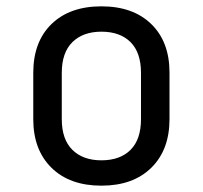

<svg xmlns="http://www.w3.org/2000/svg" viewBox="-20 -578 640 606"><path d="M300 8Q200 8 142.5 -48.5Q85 -105 85 -202V-348Q85 -446 142.5 -502Q200 -558 300 -558Q400 -558 457.5 -502Q515 -446 515 -349V-202Q515 -105 457.5 -48.5Q400 8 300 8ZM300 -72Q359 -72 392 -105Q425 -138 425 -202V-348Q425 -412 392 -445Q359 -478 300 -478Q242 -478 208.5 -445Q175 -412 175 -348V-202Q175 -138 208.5 -105Q242 -72 300 -72Z"/></svg>

Font: Liga JetBrainsMono Nerd Font
Style: Regular
Weight: 400
Designer: Philipp Nurullin, Konstantin Bulenkov
Foundry: JetBrains
Version: Version 2.225; ttfautohint (v1.8.3)